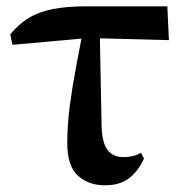

<svg xmlns="http://www.w3.org/2000/svg" viewBox="-20 -559 568 596"><path d="M18.6 -419.9 11.9 -452.5Q38.1 -484.3 69.1 -503.2Q100.2 -522.2 143.8 -530.8Q187.3 -539.4 249.8 -539.4H499.4L504.3 -434.4L253.7 -441ZM305.7 16.2Q254.6 16.2 221.7 -13.8Q188.8 -43.7 188.8 -114.6Q188.8 -171.5 196.8 -231.4Q204.8 -291.4 215.9 -350Q226.9 -408.6 236.8 -459.8H289.7L295.4 -165.9Q297.4 -113.3 314.8 -92.3Q332.3 -71.3 362.5 -71.3Q378.8 -71.3 391.9 -74.4Q405 -77.6 417.8 -84.6L427 -66.6Q407.4 -24.9 378.7 -4.3Q350.1 16.2 305.7 16.2Z"/></svg>

Font: Noto Serif SC ExtraLight
Style: Regular
Weight: 200
Designer: Ryoko NISHIZUKA 西塚涼子 (kana & ideographs); Frank Grießhammer (Latin, Greek & Cyrillic); Wenlong ZHANG 张文龙 (bopomofo); San
Foundry: Adobe
Version: Version 2.002-H1;hotconv 1.1.0;makeotfexe 2.6.0